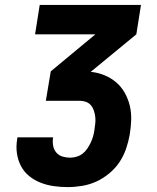

<svg xmlns="http://www.w3.org/2000/svg" viewBox="-20 -755 640 783"><path d="M256 8Q227 8 199 4Q171 0 145.5 -10Q120 -20 99 -37Q78 -54 65.5 -78Q53 -102 49 -130Q45 -158 50 -187L51 -195H197L196 -192Q194 -175 197 -159.5Q200 -144 210 -132.5Q220 -121 235 -116.5Q250 -112 266 -112Q279 -112 292.5 -116Q306 -120 317 -128.5Q328 -137 336 -149Q344 -161 350 -173.5Q356 -186 359.5 -198.5Q363 -211 365 -224V-225Q367 -238 368.5 -251.5Q370 -265 368.5 -278Q367 -291 363 -303.5Q359 -316 351 -325.5Q343 -335 331 -339.5Q319 -344 306 -344H167L187 -464L369 -615H123L142 -735H555L536 -615L350 -462Q380 -459 406.5 -448Q433 -437 454 -419Q475 -401 489 -376Q503 -351 509.5 -323Q516 -295 515 -265.5Q514 -236 509 -206Q504 -177 494 -148Q484 -119 467 -93.5Q450 -68 425 -47.5Q400 -27 372.5 -14.5Q345 -2 315 3Q285 8 256 8Z"/></svg>

Font: Iosevka Aile Heavy Oblique
Style: Regular
Weight: 900
Italic angle: -9°
Designer: Belleve Invis
Foundry: Belleve Invis
Version: Version 31.1.0; ttfautohint (v1.8.4)